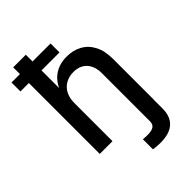

<svg xmlns="http://www.w3.org/2000/svg" viewBox="-273 -830 1141 1141"><g transform="rotate(-45 297.0 -259.5)"><path d="M372.6 209Q354 209 338.4 207.5Q322.8 206.1 312.5 204.1V119.6Q321.3 120.6 331.5 121.1Q341.8 121.6 349.6 121.6Q386.2 121.6 402.1 110.1Q418 98.6 418 74.2V0H524.4V74.2Q524.4 140.1 486.1 174.6Q447.8 209 372.6 209ZM176.8 -318.8V0H69.8V-727.5H175.8V-408.2H159.7Q183.6 -481 229 -514.6Q274.4 -548.3 338.9 -548.3Q394 -548.3 436 -524.9Q478 -501.5 501.5 -455.8Q524.9 -410.2 524.9 -342.8V0H418V-329.1Q418 -388.7 387.5 -421.9Q356.9 -455.1 303.2 -455.1Q267.1 -455.1 238.3 -439.5Q209.5 -423.8 193.1 -393.6Q176.8 -363.3 176.8 -318.8ZM-1 -595.7V-670.9H327.1V-595.7Z"/></g></svg>

Font: Inter 17pt Medium
Style: Regular
Weight: 500
Version: Version 4.001;git-66647c0bb